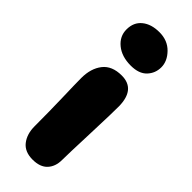

<svg xmlns="http://www.w3.org/2000/svg" viewBox="-256 -780 825 825"><g transform="rotate(45 157.0 -367.5)"><path d="M169.9 -564.9Q114.7 -564.9 80.8 -592.8Q46.9 -620.6 46.9 -662.1Q46.9 -705.6 76.7 -729.7Q106.4 -753.9 155.8 -753.9Q205.6 -753.9 236.8 -721.9Q268.1 -689.9 268.1 -652.8Q268.1 -616.7 243.7 -590.8Q219.2 -564.9 169.9 -564.9ZM157.2 19Q109.4 19 85.7 -11.2Q62 -41.5 62 -88.9Q62 -178.7 59.6 -262.5Q57.1 -346.2 57.1 -377Q57.1 -435.1 85.4 -471.4Q113.8 -507.8 172.9 -507.8Q256.3 -507.8 257.8 -405.8Q258.3 -372.1 253.2 -236.8Q248 -101.6 248 -69.8Q248 -29.8 225.3 -5.4Q202.6 19 157.2 19Z"/></g></svg>

Font: Shantell Sans Bouncy
Style: Regular
Weight: 800
Designer: Stephen Nixon, Anya Danilova, Shantell Martin
Foundry: Arrow Type
Version: Version 1.006;[9816181b4]